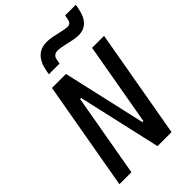

<svg xmlns="http://www.w3.org/2000/svg" viewBox="-274 -1048 1150 1150"><g transform="rotate(-45 301.0 -472.5)"><path d="M349.6 0 230 -527.3H221.2L128.4 0H26.9L148.9 -693.4H267.6L387.2 -166H396L488.8 -693.4H590.3L468.3 0ZM193.8 -764.6 198.2 -789.1Q220.2 -911.1 322.3 -911.1Q344.7 -911.1 374 -905Q403.3 -898.9 430.9 -892.6Q458.5 -886.2 474.6 -886.2Q500.5 -886.2 506.3 -915.5L511.7 -944.8H602.1L597.7 -920.4Q577.1 -803.2 484.9 -803.2Q462.9 -803.2 434.1 -809.6Q405.3 -815.9 377.7 -822Q350.1 -828.1 332 -828.1Q295.9 -828.1 289.6 -793.9L284.2 -764.6Z"/></g></svg>

Font: Cascadia Mono
Style: Italic
Weight: 400
Italic angle: -10°
Monospace: yes
Designer: Aaron Bell
Foundry: Saja Typeworks
Version: Version 2404.023; ttfautohint (v1.8.4)